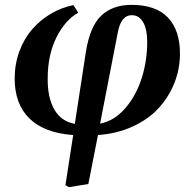

<svg xmlns="http://www.w3.org/2000/svg" viewBox="-20 -548 808 798"><path d="M347.2 216.8 266.1 230 252 221.2 284.2 13.2Q164.6 4.9 102.5 -55.4Q40.5 -115.7 41 -224.1Q41.5 -284.2 61.3 -336.7Q81.1 -389.2 114.5 -427.2Q147.9 -465.3 191.7 -491Q235.4 -516.6 285.2 -526.9L305.2 -495.1Q251.5 -465.3 215.1 -393.6Q178.7 -321.8 178.2 -223.1Q177.2 -143.1 205.6 -93.3Q233.9 -43.5 291 -33.2L336.9 -332Q354 -439.5 401.4 -483.6Q448.7 -527.8 526.9 -527.8Q627.9 -527.8 678 -474.9Q728 -421.9 728 -325.2Q728 -261.7 704.8 -203.1Q681.6 -144.5 638.9 -98.1Q596.2 -51.8 531 -22Q465.8 7.8 387.2 13.2ZM469.2 -411.1 396 -34.2Q453.6 -44.9 499 -96.4Q544.4 -147.9 568.1 -220.9Q591.8 -293.9 591.8 -373Q591.8 -427.2 574.7 -456.1Q557.6 -484.9 527.8 -484.9Q482.4 -484.9 469.2 -411.1Z"/></svg>

Font: Literata SemiBold
Style: Italic
Weight: 650
Italic angle: -2.39999°
Designer: Latin by Veronika Burian and Jose Scaglione. Greek by Irene Vlachou. Cyrillic by Vera Evstafieva
Foundry: TypeTogether
Version: Version 3.021